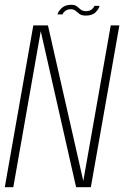

<svg xmlns="http://www.w3.org/2000/svg" viewBox="-38 -781 518 801"><path d="M-18 0 101 -675H162L309.5 -26L424 -675H460L341 0H279.5L132 -651L17.5 0ZM320.5 -716Q302.5 -716 293.5 -722.8Q284.5 -729.5 277.2 -736Q270 -742.5 257 -742.5Q243 -742.5 234 -735.2Q225 -728 223.5 -721H202Q204.5 -733 219 -747Q233.5 -761 259 -761Q275.5 -761 283.2 -754.2Q291 -747.5 298.8 -741Q306.5 -734.5 322.5 -734.5Q336 -734.5 345 -742Q354 -749.5 355.5 -756.5H377Q375.5 -745.5 361.8 -730.8Q348 -716 320.5 -716Z"/></svg>

Font: Anybody ExtraLight
Style: Italic
Weight: 200
Italic angle: -10°
Designer: Tyler Finck
Foundry: Etcetera Type Company
Version: Version 1.010; ttfautohint (v1.8.3) -l 8 -r 50 -G 200 -x 14 